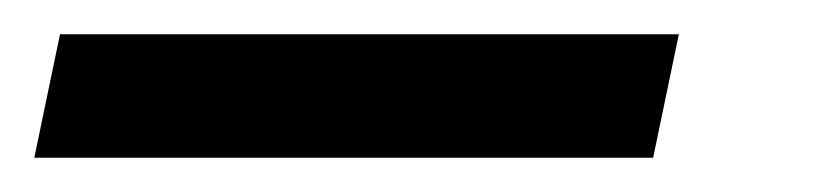

<svg xmlns="http://www.w3.org/2000/svg" viewBox="-95 -20 476 112"><path d="M-75 72 -60 0H301L286 72Z"/></svg>

Font: Radio Canada Condensed
Style: Italic
Weight: 400
Width: 3
Italic angle: -12°
Designer: Charles Daoud, Etienne Aubert Bonn, Alexandre Saumier Demers, Jacques Le Bailly
Foundry: Radio-Canada
Version: Version 2.104; ttfautohint (v1.8.4.7-5d5b);gftools[0.9.28.de